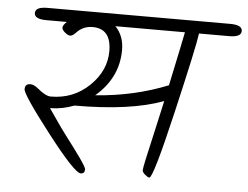

<svg xmlns="http://www.w3.org/2000/svg" viewBox="-48 -694 965 748"><g transform="rotate(5 435.0 -320.5)"><path d="M108 -636H823Q870 -636 870 -612Q870 -588 823 -588H705Q699 -539 637.5 -275.5Q576 -12 561 -12Q555 -12 544 -21.5Q533 -31 533 -38.5Q533 -46 541.5 -85Q550 -124 566 -193.5Q582 -263 593 -314Q465 -266 246 -266Q199 -248 153 -248H152Q159 -238 176.5 -212.5Q194 -187 203 -174.5Q212 -162 228.5 -140Q245 -118 257.5 -101.5Q270 -85 282 -68Q309 -30 309 -22Q309 -5 293 -5Q269 -5 158 -148.5Q47 -292 47 -313Q47 -334 68 -334Q82 -334 100 -319Q131 -293 151 -293Q239 -293 301 -352.5Q363 -412 363 -489Q363 -577 290 -577Q252 -577 226 -548Q214 -536 205.5 -536Q197 -536 185 -546Q173 -556 173 -565Q173 -574 188 -588H108Q61 -588 61 -612Q61 -636 108 -636ZM378 -588Q412 -553 412 -498Q412 -389 323 -313Q475 -324 606 -377Q644 -556 650 -588Z"/></g></svg>

Font: Kalam Light
Style: Regular
Weight: 300
Version: Version 2.001;PS 1.0;hotconv 1.0.79;makeotf.lib2.5.61930; tt